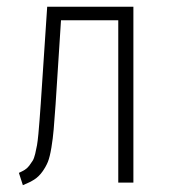

<svg xmlns="http://www.w3.org/2000/svg" viewBox="-20 -542 504 570"><path d="M120.1 -522H376V0H331.1V-481.9H161.1L145 -231.9Q141.6 -184.6 139.4 -158.2Q137.2 -131.8 132.6 -103.8Q127.9 -75.7 122.1 -61.3Q116.2 -46.9 105.7 -32.2Q95.2 -17.6 81.8 -9Q68.4 -0.5 47.9 7.8L36.1 -28.8Q45.9 -33.2 53.2 -37.6Q60.5 -42 66.7 -50Q72.8 -58.1 76.9 -64.7Q81.1 -71.3 84.5 -85.4Q87.9 -99.6 89.8 -110.6Q91.8 -121.6 94 -144.5Q96.2 -167.5 97.4 -185.1Q98.6 -202.6 101.1 -235.8Z"/></svg>

Font: Fira Sans Compressed ExtraLight
Style: Regular
Weight: 250
Width: 1
Designer: Carrois Corporate & Edenspiekermann AG
Foundry: Carrois Corporate GbR & Edenspiekermann AG
Version: Version 4.203;PS 004.203;hotconv 1.0.88;makeotf.lib2.5.64775